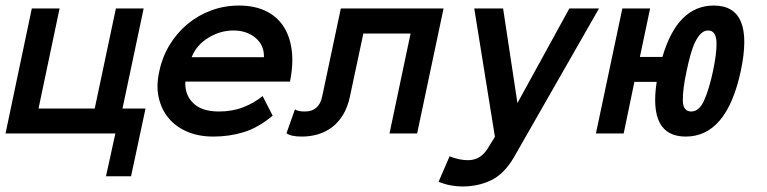

<svg xmlns="http://www.w3.org/2000/svg" viewBox="-44 -486 2793 699"><path d="M485.8 -90.8 433.1 155.8H341.8L376 0H-23.9L71.8 -455.1H172.9L96.2 -90.8H300.8L377.9 -455.1H479L401.9 -90.8Z M630.9 -189Q627.9 -142.1 658.9 -111.1Q689.9 -80.1 752.9 -80.1Q801.8 -80.1 841.3 -95.5Q880.9 -110.8 912.1 -136.2L948.7 -64.9Q896 -21 843.5 -4.9Q791 11.2 732.9 11.2Q679.7 11.2 638.2 -6.3Q596.7 -23.9 570.3 -55.4Q543.9 -86.9 533.9 -130.4Q523.9 -173.8 536.1 -227.1Q546.9 -278.8 573.5 -322.5Q600.1 -366.2 638.4 -398.2Q676.8 -430.2 724.9 -448Q772.9 -465.8 825.7 -465.8Q880.9 -465.8 921.4 -447Q961.9 -428.2 986.3 -392.6Q1010.7 -356.9 1017.8 -305.4Q1024.9 -253.9 1011.7 -189ZM917 -277.8Q918 -321.8 886 -348.4Q854 -375 805.7 -375Q757.8 -375 714.4 -348.4Q670.9 -321.8 653.8 -277.8Z M1570.8 -455.1 1474.6 0H1374L1450.7 -363.8H1278.8L1230 -134.8Q1221.7 -95.2 1204.3 -67.1Q1187 -39.1 1163.8 -22Q1140.6 -4.9 1112.8 3.2Q1085 11.2 1054.7 11.2Q1014.6 11.2 999 -1L1029.8 -87.9Q1035.6 -84 1043.7 -82Q1051.8 -80.1 1065.9 -80.1Q1117.7 -80.1 1128.9 -134.8L1196.8 -455.1Z M2136.7 -455.1 1825.7 88.9Q1790.5 147.9 1743.7 170.4Q1696.8 192.9 1638.7 192.9Q1618.7 192.9 1597.2 189Q1575.7 185.1 1552.7 175.8L1592.8 83Q1611.8 90.8 1628.7 94Q1645.5 97.2 1659.7 97.2Q1704.6 97.2 1730.5 56.2L1757.8 12.2L1682.6 -455.1H1787.6L1839.8 -110.8L2028.8 -455.1Z M2221.7 -455.1H2322.8L2285.6 -278.8H2367.7Q2422.4 -465.8 2554.7 -465.8Q2703.6 -465.8 2652.8 -227.1Q2601.6 11.2 2452.6 11.2Q2316.4 11.2 2346.7 -188H2265.6L2226.6 0H2125.5ZM2455.6 -227.1Q2441.4 -161.1 2441.9 -120.6Q2442.4 -80.1 2472.7 -80.1Q2501.5 -80.1 2519.5 -120.6Q2537.6 -161.1 2551.8 -227.1Q2558.6 -259.8 2562 -286.9Q2565.4 -314 2564.5 -333.5Q2563.5 -353 2556.2 -364Q2548.8 -375 2534.7 -375Q2519.5 -375 2508.1 -364Q2496.6 -353 2487.1 -333.5Q2477.5 -314 2470 -286.9Q2462.4 -259.8 2455.6 -227.1Z"/></svg>

Font: Anonymous Pro
Style: Bold Italic
Weight: 700
Italic angle: -12°
Monospace: yes
Designer: Mark Simonson
Version: Version 1.003